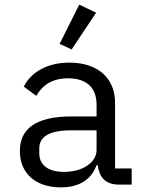

<svg xmlns="http://www.w3.org/2000/svg" viewBox="-20 -799 640 831"><path d="M550 0V-70H478V-354C478 -463 401 -528 280 -528C175 -528 109 -478 83 -424L137 -384C164 -431 206 -460 275 -460C353 -460 398 -421 398 -346V-295H288C133 -295 66 -240 66 -145C66 -48 135 12 243 12C327 12 376 -25 398 -84H403C409 -36 433 0 495 0ZM257 -55C191 -55 150 -83 150 -136V-157C150 -207 193 -235 288 -235H398V-150C398 -97 339 -55 257 -55ZM396 -744 323 -779 238 -609 290 -585Z"/></svg>

Font: IBM Plex Mono
Style: Regular
Weight: 400
Monospace: yes
Designer: Mike Abbink, Paul van der Laan, Pieter van Rosmalen
Foundry: Bold Monday
Version: Version 2.004